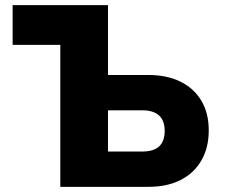

<svg xmlns="http://www.w3.org/2000/svg" viewBox="-20 -725 872 745"><path d="M214 0V-551H29V-705H399V-434H556Q628 -434 680.5 -408Q733 -382 761.5 -334Q790 -286 790 -219Q790 -152 761.5 -102.5Q733 -53 680.5 -26.5Q628 0 556 0ZM399 -137H531Q576 -137 597.5 -157Q619 -177 619 -217Q619 -257 597 -277Q575 -297 532 -297H399Z"/></svg>

Font: Nunito Sans 7pt SemiCondensed Black
Style: Regular
Weight: 900
Width: 4
Designer: Vernon Adams
Foundry: Vernon Adams
Version: Version 3.101;gftools[0.9.27]